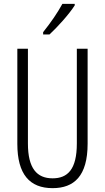

<svg xmlns="http://www.w3.org/2000/svg" viewBox="-20 -967 544 997"><path d="M368 -939V-947H304C277 -898 246 -853 204 -800V-788H237C277 -825 339 -893 368 -939ZM435 -221V-714H379V-222C379 -87 331 -41 253 -41C172 -41 125 -92 125 -222V-714H70V-220C70 -62 134 10 253 10C364 10 435 -52 435 -221Z"/></svg>

Font: Noto Sans Lao Looped ExtraCondensed Light
Style: Regular
Weight: 300
Width: 2
Designer: Mark Frömberg, Ben Mitchell
Foundry: The Fontpad Ltd
Version: Version 1.002